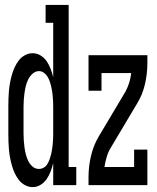

<svg xmlns="http://www.w3.org/2000/svg" viewBox="-20 -755 640 783"><path d="M113 8Q97 8 82 0Q67 -8 57 -21Q47 -34 40 -49Q33 -64 28.5 -80Q24 -96 21 -112Q18 -128 16.5 -144.5Q15 -161 14.5 -177.5Q14 -194 14 -210V-320Q14 -336 14.5 -352.5Q15 -369 16.5 -385.5Q18 -402 21 -418Q24 -434 28.5 -450Q33 -466 40 -481Q47 -496 57 -509Q67 -522 82 -530Q97 -538 113 -538Q131 -538 146 -528.5Q161 -519 170.5 -505Q180 -491 186.5 -474Q193 -457 197 -440V-662H166V-735H260V-74H291V0H197V-90Q193 -73 186.5 -56Q180 -39 170.5 -25Q161 -11 146 -1.5Q131 8 113 8ZM139 -66Q149 -66 158.5 -71.5Q168 -77 173.5 -86.5Q179 -96 182.5 -106Q186 -116 188.5 -126Q191 -136 192.5 -146.5Q194 -157 195 -167.5Q196 -178 196.5 -188.5Q197 -199 197 -210V-320Q197 -331 196.5 -341.5Q196 -352 195 -362.5Q194 -373 192.5 -383.5Q191 -394 188.5 -404Q186 -414 182.5 -424Q179 -434 173 -443.5Q167 -453 158 -459Q149 -465 139 -465Q125 -465 113.5 -455Q102 -445 95.5 -432Q89 -419 85.5 -405Q82 -391 80 -377Q78 -363 77 -348.5Q76 -334 76 -320V-210Q76 -196 77 -181.5Q78 -167 80 -153Q82 -139 85.5 -125Q89 -111 95.5 -98Q102 -85 113 -75.5Q124 -66 139 -66ZM341 0V-33Q341 -76 351 -119Q361 -162 383 -199L489 -377Q490 -378 490.5 -379Q491 -380 492 -381V-382Q501 -399 507 -418Q513 -437 515 -457H394V-385H341V-530H581V-497Q581 -454 571 -411Q561 -368 538 -331L432 -153Q421 -135 415 -114.5Q409 -94 406 -74H527V-145H581V0Z"/></svg>

Font: Iosevka Curly Slab Extended
Style: Regular
Weight: 400
Width: 7
Monospace: yes
Designer: Belleve Invis
Foundry: Belleve Invis
Version: Version 11.1.0; ttfautohint (v1.8.3)